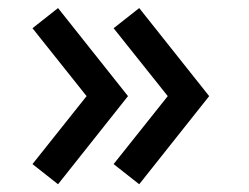

<svg xmlns="http://www.w3.org/2000/svg" viewBox="-20 -512 626 483"><path d="M61.7 -99.2 126 -48.5 302 -270.2 126 -491.7 61.7 -441 197.8 -270.2ZM265.8 -99.2 330.2 -48.5 506.2 -270.2 330.2 -491.7 265.8 -441 402 -270.2Z"/></svg>

Font: Manrope Variable Light
Style: Regular
Weight: 200
Designer: Mikhail Sharanda
Foundry: Mikhail Sharanda
Version: Version 4.505